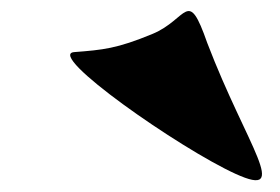

<svg xmlns="http://www.w3.org/2000/svg" viewBox="-20 -390 494 339"><path d="M111 -298C60 -294 297 -128 396 -83C495 -38 416 -131 346 -314C311 -414 312 -356 249 -330C186 -304 162 -302 111 -298Z"/></svg>

Font: Interstorm
Style: Obl
Weight: 400
Version: Version 0.7